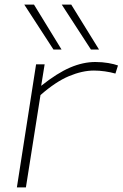

<svg xmlns="http://www.w3.org/2000/svg" viewBox="-20 -810 530 830"><path d="M173 -532 158 -439Q227 -494 283 -518Q339 -542 392 -542Q422 -542 448 -537.5Q474 -533 490 -527L479 -492Q458 -498 433.5 -501.5Q409 -505 386 -505Q336 -505 278.5 -481Q221 -457 155 -399L92 0H53L136 -532ZM211 -596 85 -790H127L246 -596ZM373 -596 247 -790H288L408 -596Z"/></svg>

Font: Georama Extended ExtraLight
Style: Italic
Weight: 200
Width: 7
Italic angle: -9°
Designer: Jean-Baptiste Levee
Foundry: Production Type
Version: Version 1.000